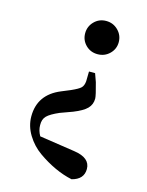

<svg xmlns="http://www.w3.org/2000/svg" viewBox="-117 -637 708 922"><g transform="rotate(15 237.0 -175.5)"><path d="M354.5 -423.3Q330.1 -399.4 294.9 -399.4Q259.8 -399.4 235.8 -423.3Q211.9 -447.3 211.9 -481.4Q211.9 -515.6 235.8 -540Q259.8 -564.5 294.9 -564.5Q330.1 -564.5 354.5 -540Q378.9 -515.6 378.9 -481.4Q378.9 -447.3 354.5 -423.3ZM131.8 52.7 307.6 79.1Q388.7 90.8 388.7 146.5Q388.7 198.2 330.1 212.9Q288.1 204.1 244.6 184.1Q201.2 164.1 159.7 134.8Q118.2 105.5 91.8 62Q65.4 18.6 65.4 -29.3Q65.4 -137.7 171.9 -181.6L216.8 -200.2Q252 -215.8 263.2 -226.6Q274.4 -237.3 276.4 -259.8L277.3 -308.6H307.6L322.3 -267.6Q339.8 -205.1 339.8 -190.4Q339.8 -161.1 320.3 -141.1Q300.8 -121.1 253.9 -102.5L192.4 -80.1Q149.4 -61.5 132.8 -44.9Q116.2 -28.3 117.2 1Q117.2 27.3 131.8 52.7Z"/></g></svg>

Font: GenYoMin TW TTF Bold
Style: Regular
Weight: 700
Version: Version 1.300